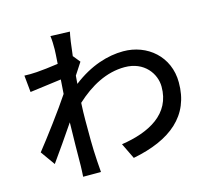

<svg xmlns="http://www.w3.org/2000/svg" viewBox="-117 -941 1234 1124"><g transform="rotate(-15 500.0 -378.5)"><path d="M284 -720C284 -709 282 -676 279 -633C231 -626 179 -620 148 -618C119 -616 98 -616 73 -617L83 -515C143 -523 226 -534 273 -540C271 -512 269 -482 267 -454C213 -372 105 -228 49 -158L111 -71C153 -129 212 -215 259 -284C256 -173 256 -116 255 -22C255 -6 253 26 252 44H360C358 23 356 -6 355 -24C349 -115 350 -186 350 -273C350 -305 351 -340 353 -377C441 -458 541 -513 652 -513C771 -513 832 -425 832 -347C833 -182 693 -107 521 -81L567 14C799 -31 937 -143 936 -345C936 -503 813 -605 668 -605C575 -605 467 -573 360 -490C361 -506 363 -523 364 -539C380 -564 399 -593 411 -611L377 -653H376C383 -718 391 -771 397 -797L280 -801C284 -774 284 -746 284 -720Z"/></g></svg>

Font: Source Han Sans JP Medium
Style: Regular
Weight: 500
Designer: Ryoko NISHIZUKA 西塚涼子 (kana, bopomofo & ideographs); Paul D. Hunt (Latin, Greek & Cyrillic); Sandoll Communications 산돌커뮤니
Foundry: Adobe
Version: Version 2.002;hotconv 1.0.116;makeotfexe 2.5.65601